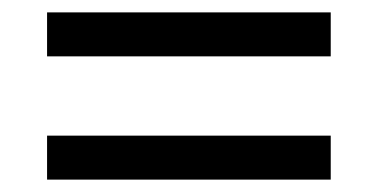

<svg xmlns="http://www.w3.org/2000/svg" viewBox="-20 -507 612 310"><path d="M56 -416H514V-487H56ZM56 -217H514V-288H56Z"/></svg>

Font: Noto Sans Lycian
Style: Regular
Weight: 400
Designer: Monotype Design Team
Foundry: Monotype Imaging Inc.
Version: Version 2.002